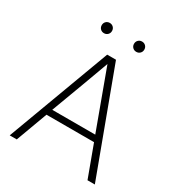

<svg xmlns="http://www.w3.org/2000/svg" viewBox="-201 -1002 1053 1133"><g transform="rotate(30 325.0 -435.0)"><path d="M486 -214H162L83 0H35L295 -700H355L615 0H565ZM177 -256H470L324 -653L259 -476ZM215 -800Q200 -800 190 -810Q180 -820 180 -835Q180 -850 190 -860Q200 -870 215 -870Q230 -870 240 -860Q250 -850 250 -835Q250 -820 240 -810Q230 -800 215 -800ZM435 -800Q420 -800 410 -810Q400 -820 400 -835Q400 -850 410 -860Q420 -870 435 -870Q450 -870 460 -860Q470 -850 470 -835Q470 -820 460 -810Q450 -800 435 -800Z"/></g></svg>

Font: Retni Sans Light
Style: Regular
Weight: 300
Designer: Vitaly Kuzmin
Foundry: ParaType Ltd.
Version: Version 1.00;March 2, 2019;FontCreator 11.5.0.2425 64-bit; t